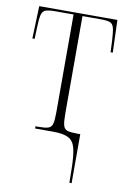

<svg xmlns="http://www.w3.org/2000/svg" viewBox="-85 -588 563 849"><g transform="rotate(10 196.5 -163.0)"><path d="M287 147Q286 87 278 55.5Q270 24 247 12Q224 0 179 0H97V-10H111Q140 -10 154 -14.5Q168 -19 172.5 -35Q177 -51 177 -85V-526H93Q65 -526 51.5 -521Q38 -516 33.5 -498Q29 -480 28 -440L26 -390H16L21 -536H372L377 -390H367L365 -440Q363 -479 358.5 -497.5Q354 -516 340.5 -521Q327 -526 299 -526H217V-88Q217 -52 221.5 -35.5Q226 -19 240 -14.5Q254 -10 283 -10H298V210H288Z"/></g></svg>

Font: Noto Serif Display ExtraCondensed ExtraLight
Style: Regular
Weight: 200
Width: 2
Designer: Monotype Design Team
Foundry: Monotype Imaging Inc.
Version: Version 2.009